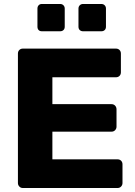

<svg xmlns="http://www.w3.org/2000/svg" viewBox="-20 -944 679 964"><path d="M95 0Q84 0 77 -7.5Q70 -15 70 -25V-675Q70 -686 77 -693Q84 -700 95 -700H562Q573 -700 580 -693Q587 -686 587 -675V-581Q587 -570 580 -563Q573 -556 562 -556H243V-421H540Q551 -421 558 -413.5Q565 -406 565 -395V-308Q565 -298 558 -290.5Q551 -283 540 -283H243V-144H570Q581 -144 588 -137Q595 -130 595 -119V-25Q595 -15 588 -7.5Q581 0 570 0ZM397 -787Q387 -787 380.5 -793Q374 -799 374 -810V-901Q374 -911 380.5 -917.5Q387 -924 397 -924H489Q499 -924 505.5 -917.5Q512 -911 512 -901V-810Q512 -799 505.5 -793Q499 -787 489 -787ZM190 -787Q180 -787 174 -793Q168 -799 168 -810V-901Q168 -911 174 -917.5Q180 -924 190 -924H282Q292 -924 298.5 -917.5Q305 -911 305 -901V-810Q305 -799 298.5 -793Q292 -787 282 -787Z"/></svg>

Font: Rubik Light
Style: Bold
Weight: 700
Version: Version 2.104